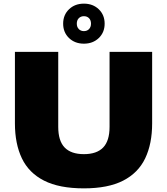

<svg xmlns="http://www.w3.org/2000/svg" viewBox="-20 -1025 918 1055"><path d="M441 10Q305.5 10 222 -32.5Q138.5 -75 100.2 -155Q62 -235 62 -347V-740H300V-328Q300 -251 335.2 -214.5Q370.5 -178 441 -178Q511.5 -178 546.8 -214.5Q582 -251 582 -328V-740H816V-347Q816 -235 777.8 -155Q739.5 -75 656.8 -32.5Q574 10 441 10ZM441 -785Q391.5 -785 359.2 -816Q327 -847 327 -895Q327 -943 359.2 -974Q391.5 -1005 441 -1005Q490.5 -1005 522.8 -974Q555 -943 555 -895Q555 -847 522.8 -816Q490.5 -785 441 -785ZM441 -854Q458.5 -854 469.2 -865.2Q480 -876.5 480 -895Q480 -914 469.2 -925Q458.5 -936 441 -936Q424 -936 413 -925Q402 -914 402 -895Q402 -876.5 413 -865.2Q424 -854 441 -854Z"/></svg>

Font: Encode Sans Exp Black
Style: Regular
Weight: 900
Width: 7
Designer: Multiple Designers
Foundry: Impallari Type
Version: Version 3.002; ttfautohint (v1.8.3) -l 8 -r 50 -G 200 -x 14 